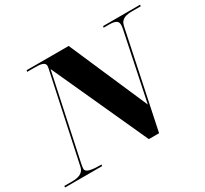

<svg xmlns="http://www.w3.org/2000/svg" viewBox="-179 -925 1213 1135"><g transform="rotate(-30 427.5 -357.0)"><path d="M-35 0H218L220 -10H214C152 -10 114 -17 114 -41C114 -49 115 -57 119 -77L241 -649L537 0H607L744 -653C754 -699 792 -704 832 -704H888L890 -714H637L635 -704H670C716 -704 733 -694 733 -667C733 -660 732 -651 730 -641L634 -180L402 -714H115L113 -704H163C205 -704 235 -700 235 -674C235 -667 232 -656 228 -636L105 -61C96 -17 57 -10 16 -10H-34Z"/></g></svg>

Font: Noto Serif Display Black
Style: Italic
Weight: 900
Italic angle: -12°
Designer: Monotype Design Team
Foundry: Monotype Imaging Inc.
Version: Version 2.009